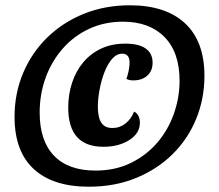

<svg xmlns="http://www.w3.org/2000/svg" viewBox="-20 -632 829 726"><path d="M316 74Q180 74 107.5 7Q35 -60 35 -190Q35 -279 67.5 -356Q100 -433 159 -490.5Q218 -548 297.5 -580Q377 -612 471 -612Q606 -612 679.5 -544Q753 -476 753 -345Q753 -259 722 -183Q691 -107 633 -49.5Q575 8 494.5 41Q414 74 316 74ZM341 13Q416 13 475 -16Q534 -45 575 -93Q616 -141 637.5 -202Q659 -263 659 -327Q659 -434 602 -492Q545 -550 445 -550Q375 -550 317 -523Q259 -496 217 -448Q175 -400 152.5 -338Q130 -276 130 -206Q130 -100 184 -43.5Q238 13 341 13ZM371 -77Q238 -77 238 -225Q238 -275 252.5 -319Q267 -363 294.5 -396Q322 -429 362 -448Q402 -467 454 -467Q505 -467 531 -448.5Q557 -430 557 -395Q557 -364 537 -346Q517 -328 484 -328Q467 -328 458 -334Q463 -347 466.5 -364.5Q470 -382 470 -395Q470 -429 442 -429Q421 -429 404 -409.5Q387 -390 375 -359Q363 -328 356.5 -293Q350 -258 350 -229Q350 -205 355 -186.5Q360 -168 372 -158Q384 -148 405 -148Q433 -148 454.5 -165Q476 -182 487 -210Q498 -205 503.5 -193.5Q509 -182 509 -168Q509 -128 469 -102.5Q429 -77 371 -77Z"/></svg>

Font: Sansita Swashed Light SemiBold
Style: Regular
Weight: 600
Version: Version 1.003